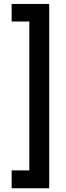

<svg xmlns="http://www.w3.org/2000/svg" viewBox="-20 -832 342 998"><path d="M235.8 146.5H40.5V53.7H132.3V-720.2H40.5V-811.5H235.8Z"/></svg>

Font: Reddit Sans Condensed
Style: Bold
Weight: 700
Designer: Stephen Hutchings
Foundry: Reddit
Version: Version 1.014